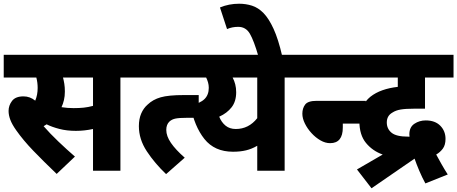

<svg xmlns="http://www.w3.org/2000/svg" viewBox="-20 -916 2453 1030"><path d="M626 -500V0H479V-224Q456 -219 433 -216.5Q410 -214 387 -214Q338 -214 298 -224.5Q258 -235 230 -249Q222 -244 214 -239Q248 -200 293 -157Q338 -114 382 -76L284 17Q213 -51 159 -107Q105 -163 67 -217Q45 -248 35.5 -273Q26 -298 26 -321Q26 -350 44.5 -374.5Q63 -399 106 -399Q141 -399 169 -376Q182 -407 182 -444Q182 -473 175 -500H0V-622H708V-500ZM375 -336Q405 -336 429 -338.5Q453 -341 479 -348V-500H318Q322 -485 325 -466.5Q328 -448 328 -425Q328 -400 323 -379Q318 -358 310 -341Q341 -336 375 -336Z M694 -622H1043V-500H694ZM725 -239Q725 -278 737.5 -307Q750 -336 772 -355Q800 -382 842 -394Q884 -406 966 -406H1046V-284H983Q942 -284 922 -280Q902 -276 889 -264Q872 -248 872 -219Q872 -186 897 -149.5Q922 -113 971 -70L871 18Q810 -40 767.5 -104.5Q725 -169 725 -239Z M1589 -622V-500H1507V0H1360V-134Q1331 -117 1300 -109.5Q1269 -102 1230 -102Q1131 -102 1076.5 -170.5Q1022 -239 1002 -350Q1054 -362 1077 -384.5Q1100 -407 1100 -445Q1100 -460 1096 -474Q1092 -488 1086 -500H978V-622ZM1156 -290Q1168 -260 1190 -242Q1212 -224 1245 -224Q1314 -224 1360 -282V-500H1228Q1237 -483 1242 -463.5Q1247 -444 1247 -421Q1247 -372 1222.5 -340.5Q1198 -309 1156 -290Z M1366 -615Q1342 -698 1320.5 -735Q1299 -772 1258 -772Q1225 -772 1198 -760L1160 -876Q1208 -896 1263 -896Q1299 -896 1332 -885.5Q1365 -875 1393.5 -846Q1422 -817 1447.5 -761.5Q1473 -706 1494 -615Z M1575 -622H1942V-500H1575ZM1819 -253V-232Q1819 -148 1751 -148Q1725 -148 1699 -163Q1673 -178 1651 -202Q1629 -226 1615.5 -253.5Q1602 -281 1602 -306Q1602 -335 1617 -355Q1632 -375 1678 -375H1942V-253Z M1895 -7 2033 -87Q1979 -106 1943.5 -149Q1908 -192 1908 -265Q1908 -310 1924 -342.5Q1940 -375 1967 -397Q1995 -419 2032 -432Q2069 -445 2114 -450V-500H1878V-622H2413V-500H2260V-333H2203Q2156 -333 2129.5 -328.5Q2103 -324 2085 -312Q2055 -295 2055 -259Q2055 -225 2080.5 -204Q2106 -183 2169 -183Q2173 -183 2177 -183Q2176 -189 2176 -195Q2176 -234 2203 -252Q2230 -270 2264 -270Q2314 -270 2342 -241.5Q2370 -213 2370 -171Q2370 -138 2355.5 -118.5Q2341 -99 2320 -87Q2333 -63 2348.5 -35.5Q2364 -8 2382 20L2262 68Q2244 35 2229 -0.5Q2214 -36 2204 -65L1973 94Z"/></svg>

Font: Noto Sans Devanagari SemiCondensed ExtraBold
Style: Regular
Weight: 800
Width: 4
Designer: Jelle Bosma - Monotype Design Team
Foundry: Monotype Imaging Inc.
Version: Version 2.004; ttfautohint (v1.8.4.7-5d5b)